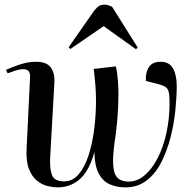

<svg xmlns="http://www.w3.org/2000/svg" viewBox="-20 -796 840 830"><path d="M481 -509Q487 -482 489.5 -450.5Q492 -419 492 -386Q492 -332 487 -277Q482 -222 474 -170Q463 -85 475.5 -48Q488 -11 537 -11Q573 -11 605 -38Q637 -65 661.5 -112.5Q686 -160 699.5 -221.5Q713 -283 713 -352Q713 -382 709.5 -397.5Q706 -413 695.5 -420Q685 -427 666 -432L611 -446Q608 -481 623 -505Q638 -529 674 -529Q712 -529 728 -500Q744 -471 744 -425Q744 -377 738 -318.5Q732 -260 717 -201.5Q702 -143 677 -94Q652 -45 613.5 -15.5Q575 14 522 14Q485 14 455 1Q425 -12 407 -45.5Q389 -79 388 -139Q366 -58 325.5 -22Q285 14 229 14Q211 14 187 8.5Q163 3 141 -14Q119 -31 105.5 -64.5Q92 -98 95 -154L110 -462Q111 -483 101.5 -490.5Q92 -498 76.5 -497Q61 -496 44 -490L13 -479L6 -494Q27 -504 64 -516.5Q101 -529 135 -529Q183 -529 200.5 -503Q218 -477 215 -437L197 -118Q194 -70 204 -41Q214 -12 257 -12Q294 -12 320 -42.5Q346 -73 362.5 -123.5Q379 -174 387 -236Q395 -298 395 -360Q395 -397 392 -432Q389 -467 385 -498ZM575 -591 568 -583 428 -683 284 -584 277 -592 383 -744Q391 -756 402.5 -766Q414 -776 431 -776Q447 -776 465 -766Z"/></svg>

Font: Literata 72pt Medium
Style: Italic
Weight: 500
Italic angle: -2°
Designer: Latin by Veronika Burian and Jose Scaglione. Greek by Irene Vlachou. Cyrillic by Vera Evstafieva
Foundry: TypeTogether
Version: Version 3.002